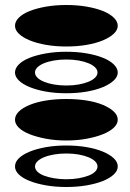

<svg xmlns="http://www.w3.org/2000/svg" viewBox="-20 -751 520 768"><path d="M40 -85Q40 -103 55.5 -118Q71 -133 99 -144.5Q127 -156 164.5 -162.5Q202 -169 245 -169Q289 -169 326.5 -162.5Q364 -156 391.5 -144.5Q419 -133 435 -118Q451 -103 451 -85Q451 -68 435 -53Q419 -38 391.5 -27Q364 -16 326.5 -9.5Q289 -3 245 -3Q202 -3 164.5 -9.5Q127 -16 99 -27Q71 -38 55.5 -53Q40 -68 40 -85ZM120 -85Q120 -74 129.5 -64.5Q139 -55 156 -48.5Q173 -42 196 -38Q219 -34 245 -34Q272 -34 294.5 -38Q317 -42 334 -48.5Q351 -55 360.5 -64.5Q370 -74 370 -85Q370 -96 360.5 -105.5Q351 -115 334 -122Q317 -129 294.5 -133Q272 -137 245 -137Q219 -137 196 -133Q173 -129 156 -122Q139 -115 129.5 -105.5Q120 -96 120 -85ZM40 -272Q40 -290 55.5 -305Q71 -320 99 -331.5Q127 -343 164.5 -349Q202 -355 245 -355Q289 -355 326.5 -349Q364 -343 391.5 -331.5Q419 -320 435 -305Q451 -290 451 -272Q451 -255 435 -240Q419 -225 391.5 -214Q364 -203 326.5 -196Q289 -189 245 -189Q202 -189 164.5 -196Q127 -203 99 -214Q71 -225 55.5 -240Q40 -255 40 -272ZM40 -461Q40 -478 55.5 -493.5Q71 -509 99 -520Q127 -531 164.5 -537.5Q202 -544 245 -544Q289 -544 326.5 -537.5Q364 -531 391.5 -520Q419 -509 435 -493.5Q451 -478 451 -461Q451 -444 435 -429Q419 -414 391.5 -402.5Q364 -391 326.5 -384.5Q289 -378 245 -378Q202 -378 164.5 -384.5Q127 -391 99 -402.5Q71 -414 55.5 -429Q40 -444 40 -461ZM120 -461Q120 -450 129.5 -440.5Q139 -431 156 -424Q173 -417 196 -413Q219 -409 245 -409Q272 -409 294.5 -413Q317 -417 334 -424Q351 -431 360.5 -440.5Q370 -450 370 -461Q370 -472 360.5 -481.5Q351 -491 334 -498Q317 -505 294.5 -509Q272 -513 245 -513Q219 -513 196 -509Q173 -505 156 -498Q139 -491 129.5 -481.5Q120 -472 120 -461ZM40 -648Q40 -665 55.5 -680.5Q71 -696 99 -707Q127 -718 164.5 -724.5Q202 -731 245 -731Q289 -731 326.5 -724.5Q364 -718 391.5 -707Q419 -696 435 -680.5Q451 -665 451 -648Q451 -631 435 -616Q419 -601 391.5 -589.5Q364 -578 326.5 -571.5Q289 -565 245 -565Q202 -565 164.5 -571.5Q127 -578 99 -589.5Q71 -601 55.5 -616Q40 -631 40 -648Z"/></svg>

Font: binaryv115
Style: Book
Weight: 400
Designer: Jelle Bosma - Monotype Design Team
Foundry: Monotype Imaging Inc.
Version: Version 2.003